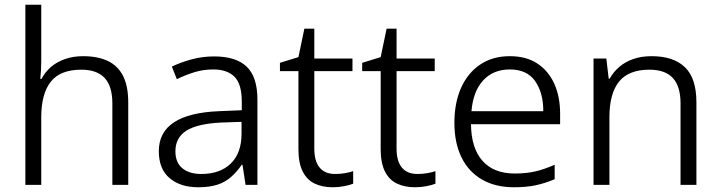

<svg xmlns="http://www.w3.org/2000/svg" viewBox="-20 -780 3040 810"><path d="M154 -523Q154 -503 153 -484Q152 -465 150 -447H155Q170 -476 195 -497.5Q220 -519 254.5 -531Q289 -543 330 -543Q393 -543 435.5 -522.5Q478 -502 499.5 -459Q521 -416 521 -348V0H454V-344Q454 -416 421.5 -451Q389 -486 323 -486Q234 -486 194 -435Q154 -384 154 -285V0H87V-760H154Z M883 -542Q976 -542 1021 -498.5Q1066 -455 1066 -360V0H1016L1003 -85H1000Q980 -56 955.5 -34Q931 -12 897.5 -1Q864 10 816 10Q741 10 695.5 -28.5Q650 -67 650 -142Q650 -222 714 -264Q778 -306 905 -311L1000 -315V-351Q1000 -426 969 -456.5Q938 -487 880 -487Q838 -487 800.5 -475.5Q763 -464 726 -446L705 -499Q742 -517 788 -529.5Q834 -542 883 -542ZM913 -263Q812 -258 766 -228.5Q720 -199 720 -142Q720 -94 749.5 -70Q779 -46 829 -46Q908 -46 953.5 -90Q999 -134 999 -216V-266Z M1394 -46Q1415 -46 1435.5 -49.5Q1456 -53 1470 -58V-5Q1455 1 1431.5 5.5Q1408 10 1384 10Q1340 10 1307.5 -5.5Q1275 -21 1257 -56.5Q1239 -92 1239 -151V-480H1161V-515L1239 -539L1264 -659H1306V-533H1467V-480H1306V-153Q1306 -100 1328.5 -73Q1351 -46 1394 -46Z M1741 -46Q1762 -46 1782.5 -49.5Q1803 -53 1817 -58V-5Q1802 1 1778.5 5.5Q1755 10 1731 10Q1687 10 1654.5 -5.5Q1622 -21 1604 -56.5Q1586 -92 1586 -151V-480H1508V-515L1586 -539L1611 -659H1653V-533H1814V-480H1653V-153Q1653 -100 1675.5 -73Q1698 -46 1741 -46Z M2131 -543Q2200 -543 2247 -512Q2294 -481 2318.5 -426.5Q2343 -372 2343 -300V-256H1967Q1968 -155 2015.5 -101.5Q2063 -48 2151 -48Q2201 -48 2239 -57Q2277 -66 2320 -85V-24Q2280 -7 2240.5 1.5Q2201 10 2148 10Q2070 10 2013.5 -22.5Q1957 -55 1927 -116Q1897 -177 1897 -262Q1897 -346 1925 -409Q1953 -472 2005.5 -507.5Q2058 -543 2131 -543ZM2131 -487Q2061 -487 2018.5 -441Q1976 -395 1969 -311H2272Q2272 -389 2237.5 -438Q2203 -487 2131 -487Z M2729 -543Q2821 -543 2869.5 -496.5Q2918 -450 2918 -348V0H2851V-344Q2851 -416 2818.5 -451Q2786 -486 2720 -486Q2632 -486 2591.5 -435.5Q2551 -385 2551 -286V0H2484V-533H2538L2548 -448H2552Q2568 -477 2593.5 -498.5Q2619 -520 2653 -531.5Q2687 -543 2729 -543Z"/></svg>

Font: Noto Sans Syriac Eastern Light
Style: Regular
Weight: 300
Designer: Patrick Giasson and the Monotype Design Team
Foundry: Monotype Imaging Inc.
Version: Version 3.001